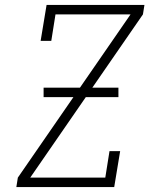

<svg xmlns="http://www.w3.org/2000/svg" viewBox="-20 -755 640 775"><path d="M46 0 52 -38 507 -697H204L187 -590H144L168 -735H563L557 -697L102 -38H405L422 -145H465L441 0ZM458 -363H156V-401H458Z"/></svg>

Font: Iosevka Slab XLtExObl
Style: Regular
Weight: 200
Width: 7
Italic angle: -9°
Monospace: yes
Designer: Belleve Invis
Foundry: Belleve Invis
Version: Version 11.1.1; ttfautohint (v1.8.3)